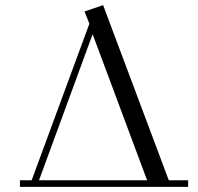

<svg xmlns="http://www.w3.org/2000/svg" viewBox="-20 -732 777 752"><path d="M58.1 0V-25.9H104L330.1 -639.2L311 -687L383.8 -711.9L641.1 -25.9H716.8V0ZM132.8 -25.9H556.2L342.8 -598.1Z"/></svg>

Font: Dehuti Alt
Style: Book
Weight: 400
Version: Version 1.2